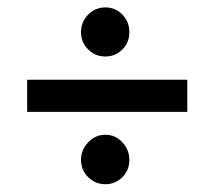

<svg xmlns="http://www.w3.org/2000/svg" viewBox="-20 -502 567 508"><path d="M475.6 -291V-206.1H51.8V-291ZM258.8 -14.6Q232.4 -14.6 213.4 -33.2Q194.3 -51.8 194.3 -79.1Q194.3 -105.5 213.4 -125.5Q232.4 -145.5 258.8 -145.5Q285.2 -145.5 303.7 -125.5Q322.3 -105.5 322.3 -79.1Q322.3 -51.8 303.7 -33.2Q285.2 -14.6 258.8 -14.6ZM258.8 -352.5Q232.4 -352.5 213.4 -371.1Q194.3 -389.6 194.3 -417Q194.3 -444.3 213.4 -463.4Q232.4 -482.4 258.8 -482.4Q285.2 -482.4 303.7 -463.4Q322.3 -444.3 322.3 -417Q322.3 -389.6 303.7 -371.1Q285.2 -352.5 258.8 -352.5Z"/></svg>

Font: Crimson Pro
Style: Bold
Weight: 700
Designer: Jacques Le Bailly
Foundry: Baron von Fonthausen
Version: Version 1.003